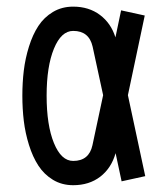

<svg xmlns="http://www.w3.org/2000/svg" viewBox="-20 -539 490 579"><path d="M365.7 -252 418 -7.8 346.7 7.8 328.6 -77.1Q315.9 -32.2 282.5 -6.3Q249 19.5 200.7 19.5Q166.5 19.5 139.6 3.2Q112.8 -13.2 95.7 -39.6Q78.6 -65.9 67.4 -101.8Q56.2 -137.7 51.8 -174.3Q47.4 -210.9 47.4 -250.5Q47.4 -290 51.8 -326.4Q56.2 -362.8 67.4 -398.7Q78.6 -434.6 95.7 -460.7Q112.8 -486.8 139.6 -502.9Q166.5 -519 200.7 -519Q248 -519 281.5 -493.9Q314.9 -468.8 328.1 -426.3L345.2 -507.8L416.5 -492.2ZM291 -252 259.3 -398.4Q248.5 -445.8 200.7 -445.8Q164.6 -445.8 142.6 -392.1Q120.6 -338.4 120.6 -250.5Q120.6 -161.6 142.6 -107.7Q164.6 -53.7 200.7 -53.7Q248.5 -53.7 258.8 -101.1Z"/></svg>

Font: Anka/Coder Narrow
Style: Regular
Weight: 400
Width: 3
Monospace: yes
Version: Version 001.100